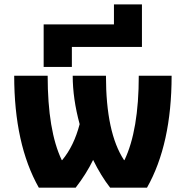

<svg xmlns="http://www.w3.org/2000/svg" viewBox="-20 -871 861 891"><path d="M45.9 -519.5H201.2Q201.2 -264.6 266.6 -127.9H268.6Q323.2 -193.4 349.6 -294.9Q317.4 -413.1 317.4 -519.5H471.7Q471.7 -254.9 555.7 -127.9H557.6Q624 -266.6 624 -519.5H776.4Q776.4 -202.1 662.1 0H491.2Q449.2 -53.7 412.1 -128.9Q380.9 -64.5 331.1 0H160.2Q45.9 -202.1 45.9 -519.5ZM182.6 -560.5V-757.8H508.8V-850.6H638.7V-653.3H313.5V-560.5Z"/></svg>

Font: GenEi M Gothic v2 Heavy
Style: Regular
Weight: 800
Version: Version 2.0